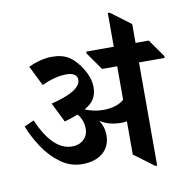

<svg xmlns="http://www.w3.org/2000/svg" viewBox="-88 -882 955 979"><g transform="rotate(-10 390.0 -392.0)"><path d="M779.8 -521H647V13.2H637.7L534.2 -64V-235.8Q520.5 -233.4 506.3 -233.4Q472.2 -233.4 446 -240.5Q419.9 -247.6 395 -263.2Q419.4 -228 419.4 -185.5Q419.4 -127.4 380.1 -94Q340.8 -60.5 272.5 -60.5Q212.4 -60.5 161.9 -97.2Q111.3 -133.8 75.4 -187.7Q39.6 -241.7 16.1 -300.3L66.4 -323.2Q137.7 -158.2 237.8 -158.2Q274.4 -158.2 297.6 -179.9Q320.8 -201.7 320.8 -235.4Q320.8 -280.3 292.5 -313.5Q262.2 -301.8 222.2 -290L171.9 -391.6Q248 -409.7 287.6 -434.3Q327.1 -459 327.1 -487.8Q327.1 -506.3 312.3 -515.9Q297.4 -525.4 272.5 -525.4Q212.9 -525.4 143.6 -492.7L92.3 -596.2Q156.7 -626.5 214.8 -626.5Q269 -626.5 303.7 -603.5Q338.4 -580.6 367.7 -531.7Q397 -482.9 397 -437Q397 -402.8 382.1 -377.9Q367.2 -353 332.5 -333Q378.4 -314 426.8 -314Q494.1 -314 534.2 -347.2V-521H456.1L391.6 -612.3V-622.1H534.2V-796.9H543.5L647 -719.7V-622.1H715.3L779.8 -530.8Z"/></g></svg>

Font: Noto Serif Devanagari
Style: Bold
Weight: 700
Designer: Monotype Design Team
Foundry: Monotype Imaging Inc.
Version: Version 1.01